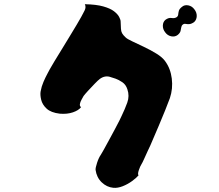

<svg xmlns="http://www.w3.org/2000/svg" viewBox="-20 -847 1040 912"><path d="M553 -745Q554 -724 554.5 -711Q555 -698 560 -689Q565 -680 577 -669Q584 -662 608.5 -650.5Q633 -639 664.5 -624Q696 -609 723.5 -592Q751 -575 764 -557Q790 -522 796 -474Q802 -426 787 -381Q779 -359 764.5 -323Q750 -287 734.5 -250.5Q719 -214 707.5 -187.5Q696 -161 694 -156Q691 -150 682 -130.5Q673 -111 664.5 -92Q656 -73 652 -67Q646 -58 639.5 -39Q633 -20 638 -14Q628 -2 607.5 13Q587 28 563 37.5Q539 47 518 45Q487 42 463 19Q439 -4 434 -40Q433 -49 441 -73.5Q449 -98 459 -112Q463 -118 473.5 -137Q484 -156 497.5 -181Q511 -206 524.5 -231Q538 -256 547 -274Q556 -292 558 -297Q573 -328 584.5 -359.5Q596 -391 585 -423Q578 -445 561 -456.5Q544 -468 528.5 -473.5Q513 -479 508 -480Q480 -491 454 -472Q446 -466 429.5 -449Q413 -432 397.5 -415Q382 -398 377 -391Q373 -384 367 -373Q361 -362 359.5 -352.5Q358 -343 365 -338Q354 -323 326.5 -313.5Q299 -304 264 -307Q222 -312 201.5 -331Q181 -350 175.5 -373.5Q170 -397 173 -413Q177 -436 186.5 -458Q196 -480 205 -496.5Q214 -513 217 -519Q224 -532 239 -556.5Q254 -581 273 -612Q292 -643 310.5 -673.5Q329 -704 344 -729Q359 -754 366 -767Q373 -780 381.5 -796.5Q390 -813 383 -827Q437 -826 470.5 -816.5Q504 -807 521.5 -793.5Q539 -780 546 -766.5Q553 -753 553 -745ZM848 -730Q842 -725 841 -717Q840 -709 837.5 -699.5Q835 -690 824 -681Q811 -671 793.5 -674.5Q776 -678 765 -693Q753 -708 753.5 -725.5Q754 -743 766 -753Q781 -764 795.5 -761.5Q810 -759 820 -766Q826 -771 826.5 -778.5Q827 -786 829.5 -795.5Q832 -805 845 -815Q857 -825 874.5 -821.5Q892 -818 903 -803Q915 -788 914.5 -770.5Q914 -753 902 -742Q889 -733 879 -732.5Q869 -732 861.5 -733.5Q854 -735 848 -730Z"/></svg>

Font: Potta One
Style: Regular
Weight: 400
Designer: 108,108go
Foundry: Font Zone 108
Version: Version 1.000